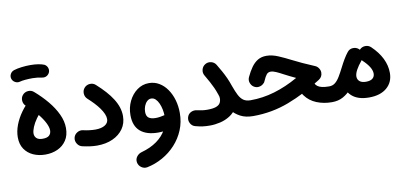

<svg xmlns="http://www.w3.org/2000/svg" viewBox="-84 -961 3284 1549"><g transform="rotate(-10 1557.5 -186.5)"><path d="M24.3 -118.2Q24.3 -60.8 50.8 -21.6Q77.3 17.6 122 37.5Q166.7 57.4 220.8 57.4Q275.9 57.4 321 36.9Q366.2 16.4 393.2 -24.3Q420.3 -64.9 420.3 -125.5Q420.3 -180.9 393.5 -238.3Q366.7 -295.8 320.7 -351.1Q274.7 -406.4 217.3 -455.9Q197.3 -473.4 170.2 -471.3Q143.2 -469.1 125.7 -449.1Q108.4 -429.1 110.5 -402Q112.5 -375 132.6 -357.5Q184.2 -313.2 219.4 -270.1Q254.6 -227.1 272.8 -190.6Q290.9 -154.2 290.9 -128.8Q290.9 -102.7 274.5 -87.3Q258.2 -72 220.8 -72Q186.5 -72 170.6 -87.5Q154.7 -102.9 154.7 -126.2Q154.7 -147.3 167.4 -178.5Q180.1 -209.7 204.3 -243.7Q228.5 -277.7 262.8 -306.9Q282.8 -324.3 285.2 -351.4Q287.5 -378.4 270 -398.4Q252.7 -418.5 225.8 -421Q198.9 -423.5 178.8 -406Q133.2 -366.9 98.3 -318.4Q63.4 -269.9 43.8 -218.4Q24.3 -166.9 24.3 -118.2ZM54.3 -593.4Q60.4 -573.4 79.5 -562.6Q98.6 -551.9 118.9 -557.4Q136.4 -562.4 163.9 -564.9Q191.5 -567.5 224.6 -567.5Q239.5 -567.5 251.6 -574.8Q263.8 -582 271.1 -594.4Q278.3 -606.8 278.3 -621.2Q278.3 -643.3 262.5 -659.1Q246.7 -674.9 224.6 -674.9Q189.2 -674.9 153.2 -670.5Q117.2 -666.1 90 -657.6Q69 -650.9 58.8 -632.3Q48.6 -613.6 54.3 -593.4ZM170.9 -621.2Q170.9 -599.1 186.7 -583.3Q202.5 -567.5 224.6 -567.5Q244.3 -567.5 265 -565.1Q285.8 -562.7 299.8 -559.2Q310.7 -556.8 321.3 -558.2Q331.9 -559.6 341.1 -565.3Q350.3 -571 357.4 -580.9Q370.6 -600.1 364.9 -622.9Q359.1 -645.6 338.3 -657.2Q318.4 -665.4 289.2 -670.2Q260.1 -674.9 224.6 -674.9Q202.5 -674.9 186.7 -659.1Q170.9 -643.3 170.9 -621.2Z M474.9 -34.4Q469.5 -9 484.1 14.2Q498.7 37.4 524.2 43.1Q556.6 50.4 586.4 54.4Q616.2 58.5 643.6 58.5Q716.4 58.5 771.9 33.4Q827.4 8.3 858.8 -36.4Q890.1 -81.2 890.1 -140.9Q890.1 -176.9 878.7 -212Q867.3 -247.2 845.1 -282.3Q822.9 -317.5 790.9 -353.1Q758.9 -388.7 718 -425.3Q698.1 -443.2 671 -441.4Q643.8 -439.6 626 -419.6Q608.6 -399.9 610 -372.7Q611.5 -345.5 631.2 -327.6Q658.3 -303.3 681.8 -278.3Q705.3 -253.2 722.8 -228.7Q740.2 -204.2 750 -181.5Q759.8 -158.7 759.8 -138.7Q759.8 -107.1 730.8 -89.1Q701.8 -71.2 652.3 -71.2Q631.6 -71.2 604.2 -74.3Q576.9 -77.5 552.5 -83.4Q527 -89.1 503.8 -74.6Q480.6 -60.1 474.9 -34.4Z M1140.6 -365.5Q1087.8 -365.5 1044.6 -334.2Q1001.5 -302.9 976 -250.7Q950.4 -198.5 950.4 -136.1Q950.4 -47 1001.9 -3.2Q1053.3 40.6 1147.9 40.6Q1195.1 40.6 1248.5 27.6Q1271.6 21.5 1284.6 -1Q1297.6 -23.6 1289.3 -49Q1282.2 -70.3 1261.5 -82.2Q1240.8 -94 1217.5 -88.3Q1201.7 -84.5 1183.8 -81.5Q1165.9 -78.6 1146.9 -78.6Q1110.5 -78.6 1090.9 -92.6Q1071.4 -106.6 1071.4 -141.2Q1071.4 -166.5 1080.1 -189Q1088.9 -211.5 1104 -225.6Q1119.1 -239.7 1137.7 -239.7Q1158 -239.7 1173.4 -224.9Q1188.8 -210.1 1199.3 -186.3Q1209.8 -162.5 1215.3 -134.6Q1220.8 -106.7 1220.8 -80.4Q1220.8 -22.7 1193.8 27.3Q1166.9 77.3 1115 114.7Q1063.1 152.2 987.9 172.9Q962.5 179.9 946.8 201.2Q931.2 222.5 936.2 248.8Q941.2 274.8 963.7 290.3Q986.2 305.8 1012 300.8Q1078.9 287.2 1139.1 253.4Q1199.3 219.6 1245.8 168.9Q1292.4 118.2 1319.2 53.7Q1345.9 -10.7 1345.9 -85.2Q1345.9 -142 1331.2 -192.4Q1316.4 -242.9 1289.2 -281.9Q1262.1 -320.9 1224.4 -343.2Q1186.8 -365.5 1140.6 -365.5Z M1405.5 -38.6Q1398.3 -13.2 1411.4 10.9Q1424.6 34.9 1450 41.4Q1484.4 50.7 1509.9 54Q1535.4 57.4 1568.7 57.4Q1610.1 57.4 1653.3 47.2Q1696.4 37 1733 13.6Q1769.7 -9.8 1792.3 -48.6Q1814.9 -87.4 1814.9 -145Q1814.9 -163.9 1810.5 -182.1Q1806 -200.2 1799.7 -217.7Q1790.6 -242.7 1766.6 -254Q1742.6 -265.3 1717.5 -256.2Q1692.5 -247.2 1681.2 -222.6Q1669.9 -198 1679 -173Q1681.8 -166.5 1683.2 -159.5Q1684.6 -152.6 1684.6 -145Q1684.6 -122.1 1674.5 -105.8Q1664.4 -89.5 1639.2 -80.7Q1614 -72 1568.7 -72Q1546.4 -72 1526.7 -74.8Q1507.1 -77.6 1485.5 -82.6Q1458.3 -88.4 1435.5 -76.4Q1412.7 -64.3 1405.5 -38.6ZM1594.7 -347.8Q1613.9 -315.7 1628.7 -288Q1643.6 -260.3 1655.2 -234.9Q1666.7 -209.5 1675.2 -183.8Q1686.2 -151.6 1703.6 -112.7Q1720.9 -73.9 1749.4 -38.4Q1777.8 -2.9 1820.7 19.9Q1863.6 42.7 1925.3 42.7H1925.8Q1952.8 42.7 1971.4 23.6Q1990.1 4.5 1990.1 -22Q1990.1 -49 1971.4 -67.8Q1952.8 -86.7 1925.8 -86.7H1925.3Q1891 -86.8 1868.8 -101.9Q1846.7 -117.1 1830.7 -148.1Q1814.8 -179.1 1798 -226.3Q1785.5 -263.4 1771.5 -294.3Q1757.4 -325.1 1741.3 -354.3Q1725.1 -383.5 1705.9 -415.3Q1692 -438.1 1665.7 -444.6Q1639.4 -451 1616.6 -437.1Q1593.8 -423.2 1587.3 -396.9Q1580.8 -370.6 1594.7 -347.8Z M2112.7 -417.7Q2071.5 -417.7 2041.6 -399.5Q2011.7 -381.2 1988.8 -348.8Q1965.8 -316.3 1946 -273.8Q1934.9 -249.9 1943 -226.7Q1951 -203.6 1969 -191.9Q1987.5 -179.9 2007.2 -181.6Q2026.9 -183.3 2042.1 -194Q2057.4 -204.6 2062.7 -218.3Q2078.7 -255.4 2091.3 -270.6Q2103.9 -285.9 2125.1 -285.9Q2143.4 -285.9 2168.6 -274.8Q2193.7 -263.8 2227.3 -245.6Q2248.7 -234.3 2271.5 -223.1Q2294.3 -211.9 2319.1 -200.3Q2221.1 -144.5 2123.5 -115.6Q2026 -86.7 1925.8 -86.7Q1898.9 -86.7 1879.8 -67.3Q1860.6 -47.9 1860.6 -22Q1860.6 3.8 1879.8 23.3Q1898.9 42.7 1925.8 42.7Q2079.1 42.7 2218.9 -10.6Q2358.8 -64 2496.2 -153.1Q2526.5 -172.5 2526.5 -208Q2526.5 -226.6 2515.4 -243.4Q2504.3 -260.3 2487.2 -267.5Q2433.2 -290.4 2389.8 -310.1Q2346.3 -329.8 2312 -347.7Q2259.8 -374.6 2209.1 -396.2Q2158.4 -417.7 2112.7 -417.7ZM2318.4 -171.5Q2318.4 -98.8 2353.3 -51.3Q2388.3 -3.8 2445.7 19.5Q2503.2 42.7 2570.3 42.7H2570.8Q2597.8 42.7 2616.5 23.6Q2635.1 4.5 2635.1 -22Q2635.1 -49 2616.5 -67.8Q2597.8 -86.7 2570.8 -86.7H2570.3Q2502.9 -86.7 2475.3 -107.8Q2447.8 -129 2447.8 -171.5Q2447.8 -198.5 2428.9 -217.2Q2410 -235.8 2383.1 -235.8Q2356.6 -235.8 2337.5 -217.2Q2318.4 -198.5 2318.4 -171.5Z M2506.1 -22Q2506.1 4.5 2525.2 23.6Q2544.3 42.7 2570.8 42.7Q2623.5 42.7 2662.7 20.7Q2701.8 -1.3 2729.7 -34.6Q2757.7 -67.9 2776.7 -103.1Q2795.7 -138.3 2808 -164.8Q2817.4 -185.4 2834 -209.5Q2850.6 -233.5 2865.6 -250.9Q2883.1 -270.9 2880.4 -298.2Q2877.7 -325.4 2857.3 -342.4Q2836.9 -359.5 2809.9 -357Q2782.8 -354.5 2765.7 -334.1Q2748 -312.3 2730.6 -282.8Q2713.1 -253.4 2696.8 -220.9Q2676.5 -180.7 2658.4 -150.5Q2640.4 -120.2 2619.7 -103.5Q2599 -86.7 2570.8 -86.7Q2544.3 -86.7 2525.2 -67.8Q2506.1 -49 2506.1 -22ZM2681.8 -106.7Q2681.8 -32.3 2731 12.5Q2780.2 57.4 2872.6 57.4Q2965.1 57.4 3018.1 12Q3071 -33.3 3071 -109.4Q3071 -170.2 3042.6 -228Q3014.2 -285.8 2958.5 -339Q2939.2 -357.2 2912.1 -356.6Q2885 -356 2866.8 -336.7Q2848.6 -317.4 2849.2 -290.3Q2849.9 -263.2 2869.1 -245Q2906.1 -210.1 2923.6 -181.2Q2941.2 -152.3 2941.2 -127Q2941.2 -101.8 2923.5 -86.9Q2905.9 -72 2869.3 -72Q2835.3 -72 2817.4 -87Q2799.6 -102.1 2799.6 -126.8Q2799.6 -149 2815.3 -179.1Q2831.1 -209.1 2864.9 -250.1Q2881.6 -270.9 2879.9 -297.6Q2878.2 -324.3 2858.2 -341.7Q2838.1 -359.1 2810.5 -357.5Q2782.8 -356 2766.5 -334.8Q2719.5 -274 2700.6 -218.5Q2681.8 -163 2681.8 -106.7Z"/></g></svg>

Font: Mikhak VF
Style: Regular
Weight: 100
Designer: Amin Abedi
Version: Version 3.001